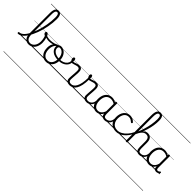

<svg xmlns="http://www.w3.org/2000/svg" viewBox="23 -2637 4755 4755"><g transform="rotate(45 2400.5 -259.5)"><path d="M-57 17Q-69 17 -75 9.5Q-81 2 -81 -7Q-81 -16 -75 -23.5Q-69 -31 -57 -31Q-24 -31 7.5 -49Q39 -67 69 -99.5Q99 -132 126.5 -177Q154 -222 178.5 -276.5Q203 -331 224 -393Q245 -455 261.5 -521Q278 -587 290 -654.5Q302 -722 308 -789Q314 -856 314 -919Q314 -931 322.5 -937Q331 -943 341.5 -943Q352 -943 360.5 -937Q369 -931 369 -919Q369 -854 362 -784Q355 -714 341.5 -642.5Q328 -571 309 -501.5Q290 -432 266 -367Q242 -302 213.5 -244Q185 -186 153.5 -138.5Q122 -91 88 -56Q54 -21 17.5 -2Q-19 17 -57 17ZM312 19Q275 19 244 5.5Q213 -8 189.5 -34.5Q166 -61 153 -101Q140 -141 140 -193V-903Q140 -1003 168.5 -1051.5Q197 -1100 256 -1100Q294 -1100 319 -1080Q344 -1060 356.5 -1020Q369 -980 369 -919Q369 -907 360.5 -900.5Q352 -894 341.5 -894Q331 -894 322.5 -900.5Q314 -907 314 -919Q314 -964 307.5 -993Q301 -1022 288 -1036Q275 -1050 255 -1050Q235 -1050 220.5 -1035.5Q206 -1021 199 -989Q192 -957 192 -903V-204Q192 -160 200 -127Q208 -94 224.5 -73Q241 -52 264.5 -41Q288 -30 319 -30Q345 -30 369 -40Q393 -50 413.5 -68.5Q434 -87 449.5 -114.5Q465 -142 473.5 -176.5Q482 -211 482 -253Q482 -288 477.5 -317.5Q473 -347 466.5 -372Q460 -397 452 -417Q423 -430 409 -447Q395 -464 395 -483Q395 -496 403.5 -507.5Q412 -519 430 -519Q453 -519 472 -493Q491 -467 504.5 -425.5Q518 -384 525.5 -338.5Q533 -293 533 -255Q533 -213 524.5 -172.5Q516 -132 498.5 -97.5Q481 -63 454.5 -37Q428 -11 392.5 4Q357 19 312 19ZM0 571H614V581H0ZM0 -20H614V0H0ZM0 -505H614V-500H0ZM0 -1091H614V-1081H0Z M618 -392Q576 -392 535.5 -401.5Q495 -411 456 -431Q449 -435 447.5 -442.5Q446 -450 448.5 -457Q451 -464 456 -467.5Q461 -471 467 -467Q497 -451 534.5 -442.5Q572 -434 614 -434Q649 -434 686.5 -439Q724 -444 757.5 -454.5Q791 -465 815 -479Q823 -484 829 -478.5Q835 -473 835.5 -464.5Q836 -456 828 -451Q782 -422 726 -407Q670 -392 618 -392ZM614 571V581ZM614 -20V0ZM614 -505V-500ZM614 -1091V-1081Z M922 19Q854 19 803 -15.5Q752 -50 725 -110.5Q698 -171 698 -250Q698 -308 714 -354.5Q730 -401 760.5 -435Q791 -469 834 -487Q877 -505 931 -505Q939 -505 941.5 -498Q944 -491 941.5 -483.5Q939 -476 930 -476Q898 -476 870.5 -465.5Q843 -455 821 -435Q799 -415 784 -387Q769 -359 761 -324.5Q753 -290 753 -250Q753 -185 773.5 -135.5Q794 -86 831.5 -58.5Q869 -31 922 -31Q961 -31 992 -46.5Q1023 -62 1044.5 -91.5Q1066 -121 1077.5 -161.5Q1089 -202 1089 -250Q1089 -321 1065.5 -371Q1042 -421 1005.5 -446.5Q969 -472 930 -472Q918 -472 911.5 -479Q905 -486 905 -495.5Q905 -505 911.5 -512Q918 -519 930 -519Q985 -519 1034 -487Q1083 -455 1113.5 -394.5Q1144 -334 1144 -250Q1144 -202 1134 -161Q1124 -120 1105 -87Q1086 -54 1058.5 -30Q1031 -6 997 6.5Q963 19 922 19ZM614 571H1215V581H614ZM614 -20H1215V0H614ZM614 -505H1215V-500H614ZM614 -1091H1215V-1081H614Z M1115 -220Q1051 -220 998 -234Q945 -248 907.5 -275.5Q870 -303 850 -340.5Q830 -378 830 -425Q830 -445 837 -462.5Q844 -480 857.5 -492.5Q871 -505 888.5 -512Q906 -519 929 -519Q941 -519 947.5 -512Q954 -505 954 -495.5Q954 -486 948 -479Q942 -472 929 -472Q906 -472 893 -458Q880 -444 880 -420Q880 -373 909.5 -337.5Q939 -302 993 -282.5Q1047 -263 1118 -263Q1185 -263 1237.5 -285Q1290 -307 1320.5 -345.5Q1351 -384 1354 -434Q1355 -445 1365.5 -448Q1376 -451 1386.5 -448Q1397 -445 1396 -434Q1394 -371 1357 -322.5Q1320 -274 1258 -247Q1196 -220 1115 -220ZM1215 571H1240V581H1215ZM1215 -20H1240V0H1215ZM1215 -505H1240V-500H1215ZM1215 -1091H1240V-1081H1215Z M1744 17Q1719 17 1696 11Q1673 5 1655 -8.5Q1637 -22 1627 -44Q1617 -66 1617 -97Q1617 -124 1619.5 -159Q1622 -194 1624.5 -232.5Q1627 -271 1629.5 -307Q1632 -343 1632 -374Q1632 -419 1616.5 -436.5Q1601 -454 1570 -454Q1545 -454 1512.5 -444Q1480 -434 1448 -424.5Q1416 -415 1390 -415Q1374 -415 1359.5 -431.5Q1345 -448 1335.5 -471.5Q1326 -495 1326 -514Q1326 -527 1330 -536.5Q1334 -546 1342.5 -552Q1351 -558 1362 -558Q1382 -558 1391 -540Q1400 -522 1400 -497Q1400 -488 1399.5 -479Q1399 -470 1398 -462Q1415 -461 1435.5 -467Q1456 -473 1479.5 -482Q1503 -491 1528 -497.5Q1553 -504 1579 -504Q1615 -504 1638 -491Q1661 -478 1672.5 -449.5Q1684 -421 1684 -376Q1684 -345 1681.5 -308.5Q1679 -272 1676.5 -235Q1674 -198 1671.5 -165Q1669 -132 1669 -108Q1669 -68 1690 -49.5Q1711 -31 1750 -31Q1761 -31 1766 -23.5Q1771 -16 1770.5 -7Q1770 2 1763.5 9.5Q1757 17 1744 17ZM1240 571H1808V581H1240ZM1240 -20H1808V0H1240ZM1240 -505H1808V-500H1240ZM1240 -1091H1808V-1081H1240Z M1746 17Q1733 17 1727.5 9.5Q1722 2 1723.5 -7Q1725 -16 1732.5 -23.5Q1740 -31 1752 -31Q1791 -31 1825 -53.5Q1859 -76 1886 -125Q1913 -174 1929 -253.5Q1945 -333 1947 -447Q1947 -453 1954 -456Q1961 -459 1969.5 -458Q1978 -457 1985 -452.5Q1992 -448 1992 -438Q1991 -312 1972 -225Q1953 -138 1920 -84.5Q1887 -31 1842.5 -7Q1798 17 1746 17ZM1808 571H1833V581H1808ZM1808 -20H1833V0H1808ZM1808 -505H1833V-500H1808ZM1808 -1091H1833V-1081H1808Z M2337 17Q2312 17 2289 11Q2266 5 2248 -8.5Q2230 -22 2220 -44Q2210 -66 2210 -97Q2210 -124 2212.5 -159Q2215 -194 2217.5 -232.5Q2220 -271 2222.5 -307Q2225 -343 2225 -374Q2225 -419 2209.5 -436.5Q2194 -454 2163 -454Q2138 -454 2105.5 -444Q2073 -434 2041 -424.5Q2009 -415 1983 -415Q1967 -415 1952.5 -431.5Q1938 -448 1928.5 -471.5Q1919 -495 1919 -514Q1919 -527 1923 -536.5Q1927 -546 1935.5 -552Q1944 -558 1955 -558Q1975 -558 1984 -540Q1993 -522 1993 -497Q1993 -488 1992.5 -479Q1992 -470 1991 -462Q2008 -461 2028.5 -467Q2049 -473 2072.5 -482Q2096 -491 2121 -497.5Q2146 -504 2172 -504Q2208 -504 2231 -491Q2254 -478 2265.5 -449.5Q2277 -421 2277 -376Q2277 -345 2274.5 -308.5Q2272 -272 2269.5 -235Q2267 -198 2264.5 -165Q2262 -132 2262 -108Q2262 -68 2283 -49.5Q2304 -31 2343 -31Q2354 -31 2359 -23.5Q2364 -16 2363.5 -7Q2363 2 2356.5 9.5Q2350 17 2337 17ZM1833 571H2401V581H1833ZM1833 -20H2401V0H1833ZM1833 -505H2401V-500H1833ZM1833 -1091H2401V-1081H1833Z M2336 17Q2325 17 2319.5 9.5Q2314 2 2314.5 -7Q2315 -16 2322 -23.5Q2329 -31 2342 -31Q2375 -31 2401.5 -43Q2428 -55 2447 -76Q2466 -97 2476.5 -125Q2487 -153 2488 -186Q2489 -198 2498 -201.5Q2507 -205 2515.5 -201.5Q2524 -198 2523 -186Q2522 -142 2507.5 -104.5Q2493 -67 2468.5 -40Q2444 -13 2410 2Q2376 17 2336 17ZM2401 571V581ZM2401 -20V0ZM2401 -505V-500ZM2401 -1091V-1081Z M2678 17Q2623 17 2579 -12Q2535 -41 2510 -98Q2485 -155 2485 -238Q2485 -288 2494.5 -331Q2504 -374 2523 -408.5Q2542 -443 2569.5 -467.5Q2597 -492 2633.5 -505.5Q2670 -519 2715 -519Q2753 -519 2789.5 -506.5Q2826 -494 2862 -470V-419Q2822 -449 2787 -459.5Q2752 -470 2716 -470Q2684 -470 2656.5 -460.5Q2629 -451 2607.5 -432Q2586 -413 2571.5 -385.5Q2557 -358 2549 -322Q2541 -286 2541 -242Q2541 -180 2557.5 -133Q2574 -86 2606.5 -59.5Q2639 -33 2688 -33Q2722 -33 2754 -49Q2786 -65 2812.5 -101.5Q2839 -138 2856 -202L2874 -159Q2853 -85 2819.5 -47Q2786 -9 2748.5 4Q2711 17 2678 17ZM2974 17Q2940 17 2916 7Q2892 -3 2877 -22Q2862 -41 2854.5 -69Q2847 -97 2847 -132V-495Q2847 -506 2854 -510.5Q2861 -515 2875 -515Q2888 -515 2894 -510.5Q2900 -506 2900 -496V-133Q2900 -81 2917 -56Q2934 -31 2980 -31Q2987 -31 2991 -23.5Q2995 -16 2994.5 -7Q2994 2 2989.5 9.5Q2985 17 2974 17ZM2401 571H3036V581H2401ZM2401 -20H3036V0H2401ZM2401 -505H3036V-500H2401ZM2401 -1091H3036V-1081H2401Z M2971 17Q2960 17 2954.5 9.5Q2949 2 2949.5 -7Q2950 -16 2957 -23.5Q2964 -31 2977 -31Q3010 -31 3036.5 -43Q3063 -55 3082 -76Q3101 -97 3111.5 -125Q3122 -153 3123 -186Q3124 -198 3133 -201.5Q3142 -205 3150.5 -201.5Q3159 -198 3158 -186Q3157 -142 3142.5 -104.5Q3128 -67 3103.5 -40Q3079 -13 3045 2Q3011 17 2971 17ZM3036 571V581ZM3036 -20V0ZM3036 -505V-500ZM3036 -1091V-1081Z M3374 17Q3256 17 3188 -52Q3120 -121 3120 -243Q3120 -303 3135.5 -353.5Q3151 -404 3180 -441Q3209 -478 3250.5 -498.5Q3292 -519 3345 -519Q3391 -519 3435 -499Q3479 -479 3510 -442Q3515 -435 3514.5 -428.5Q3514 -422 3505 -413Q3496 -404 3488 -404Q3480 -404 3474 -410Q3444 -437 3415.5 -453.5Q3387 -470 3342 -470Q3304 -470 3273 -455Q3242 -440 3220.5 -410.5Q3199 -381 3187 -339.5Q3175 -298 3175 -245Q3175 -179 3199.5 -130.5Q3224 -82 3268.5 -56Q3313 -30 3375 -30Q3385 -30 3391 -23Q3397 -16 3397 -6.5Q3397 3 3391.5 10Q3386 17 3374 17ZM3036 571H3571V581H3036ZM3036 -20H3571V0H3036ZM3036 -505H3571V-500H3036ZM3036 -1091H3571V-1081H3036Z M3374 17Q3362 17 3356 10Q3350 3 3350 -6.5Q3350 -16 3356 -23Q3362 -30 3375 -30Q3438 -30 3501 -64.5Q3564 -99 3618.5 -162Q3673 -225 3712 -310Q3718 -323 3727 -322Q3736 -321 3742 -311.5Q3748 -302 3742 -289Q3710 -217 3667.5 -160Q3625 -103 3577.5 -63.5Q3530 -24 3478 -3.5Q3426 17 3374 17ZM3571 571V581ZM3571 -20V0ZM3571 -505V-500ZM3571 -1091V-1081Z M4185 17Q4149 17 4124.5 6.5Q4100 -4 4085.5 -24Q4071 -44 4065.5 -72.5Q4060 -101 4060 -137V-326Q4060 -374 4048.5 -406Q4037 -438 4013 -453.5Q3989 -469 3950 -469Q3918 -469 3891.5 -456Q3865 -443 3841.5 -417.5Q3818 -392 3796.5 -355Q3775 -318 3754 -269L3735 -278Q3758 -331 3782 -375Q3806 -419 3832.5 -451Q3859 -483 3891 -501Q3923 -519 3962 -519Q4006 -519 4040 -500Q4074 -481 4093 -440.5Q4112 -400 4112 -334V-137Q4112 -82 4128 -56.5Q4144 -31 4191 -31Q4200 -31 4205 -23.5Q4210 -16 4209.5 -7Q4209 2 4203 9.5Q4197 17 4185 17ZM3733 15Q3720 15 3714 10.5Q3708 6 3708 -4V-893Q3708 -997 3738 -1048.5Q3768 -1100 3829 -1100Q3868 -1100 3892.5 -1080Q3917 -1060 3928 -1022Q3939 -984 3939 -933Q3939 -893 3936 -850Q3933 -807 3926 -762Q3919 -717 3908.5 -671Q3898 -625 3883.5 -578.5Q3869 -532 3851 -485.5Q3833 -439 3810.5 -394Q3788 -349 3761 -306V-4Q3761 6 3754 10.5Q3747 15 3733 15ZM3761 -378Q3777 -413 3791.5 -454.5Q3806 -496 3820 -542Q3834 -588 3846 -637Q3858 -686 3866.5 -736Q3875 -786 3879.5 -835.5Q3884 -885 3884 -930Q3884 -966 3879 -993Q3874 -1020 3861.5 -1035Q3849 -1050 3827 -1050Q3805 -1050 3790 -1032Q3775 -1014 3768 -977.5Q3761 -941 3761 -883ZM3571 571H4247V581H3571ZM3571 -20H4247V0H3571ZM3571 -505H4247V-500H3571ZM3571 -1091H4247V-1081H3571Z M4182 17Q4171 17 4165.5 9.5Q4160 2 4160.5 -7Q4161 -16 4168 -23.5Q4175 -31 4188 -31Q4221 -31 4247.5 -43Q4274 -55 4293 -76Q4312 -97 4322.5 -125Q4333 -153 4334 -186Q4335 -198 4344 -201.5Q4353 -205 4361.5 -201.5Q4370 -198 4369 -186Q4368 -142 4353.5 -104.5Q4339 -67 4314.5 -40Q4290 -13 4256 2Q4222 17 4182 17ZM4247 571V581ZM4247 -20V0ZM4247 -505V-500ZM4247 -1091V-1081Z M4525 17Q4470 17 4426 -12Q4382 -41 4356.5 -98Q4331 -155 4331 -238Q4331 -288 4340.5 -331Q4350 -374 4369 -408.5Q4388 -443 4416 -467.5Q4444 -492 4480.5 -505.5Q4517 -519 4561 -519Q4595 -519 4628 -509Q4661 -499 4694 -479V-495Q4694 -506 4700.5 -510.5Q4707 -515 4721 -515Q4735 -515 4741 -510.5Q4747 -506 4747 -496V-91Q4747 -70 4751.5 -56.5Q4756 -43 4766 -36.5Q4776 -30 4791 -30Q4801 -30 4810.5 -33.5Q4820 -37 4829.5 -44.5Q4839 -52 4850 -63Q4855 -69 4861.5 -68.5Q4868 -68 4874 -61Q4881 -55 4882 -48Q4883 -41 4879 -34Q4868 -19 4852 -7.5Q4836 4 4818 10.5Q4800 17 4782 17Q4761 17 4745.5 11.5Q4730 6 4718.5 -5.5Q4707 -17 4701.5 -33.5Q4696 -50 4695 -72Q4695 -76 4694.5 -81.5Q4694 -87 4694 -92Q4671 -47 4642 -23.5Q4613 0 4582.5 8.5Q4552 17 4525 17ZM4387 -242Q4387 -180 4403.5 -133Q4420 -86 4452.5 -59.5Q4485 -33 4534 -33Q4566 -33 4596.5 -46.5Q4627 -60 4652.5 -92.5Q4678 -125 4694 -181V-429Q4659 -453 4627 -461.5Q4595 -470 4562 -470Q4530 -470 4503 -460.5Q4476 -451 4454.5 -432Q4433 -413 4418 -385.5Q4403 -358 4395 -322Q4387 -286 4387 -242ZM4247 571H4882V581H4247ZM4247 -20H4882V0H4247ZM4247 -505H4882V-500H4247ZM4247 -1091H4882V-1081H4247Z"/></g></svg>

Font: Playwrite PT Guides
Style: Regular
Weight: 400
Designer: Veronika Burian, José Scaglione
Foundry: TypeTogether
Version: Version 1.003